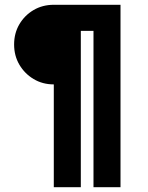

<svg xmlns="http://www.w3.org/2000/svg" viewBox="-20 -783 621 803"><path d="M205 -430Q158 -430 120.5 -452.5Q83 -475 61 -512.5Q39 -550 39 -597Q39 -644 61 -681.5Q83 -719 120.5 -741Q158 -763 205 -763H484V0H371V-654H318V0H205Z"/></svg>

Font: Reem Kufi Fun SemiBold
Style: Regular
Weight: 600
Designer: Khaled Hosny
Version: Version 1.005